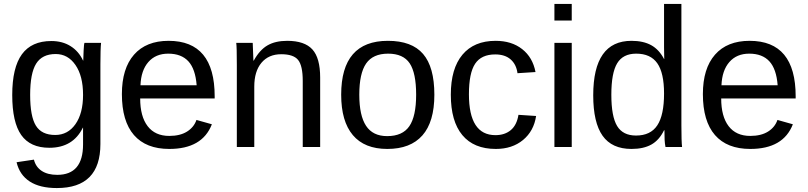

<svg xmlns="http://www.w3.org/2000/svg" viewBox="-20 -745 4096 973"><path d="M268.1 208Q181.6 208 130.4 174.6Q79.1 141.1 64 77.1L151.9 64Q161.1 101.1 191.4 121.1Q221.7 141.1 270 141.1Q400.9 141.1 400.9 -13.2V-98.1H399.9Q350.1 3.9 230 3.9Q133.3 3.9 87.6 -60.8Q42 -125.5 42 -263.2Q42 -402.8 91.1 -470Q140.1 -537.1 240.2 -537.1Q296.4 -537.1 337.6 -511.2Q378.9 -485.4 400.9 -438H401.9Q401.9 -440.9 403.8 -488.8Q405.3 -522 408.2 -527.8H492.2Q488.8 -498 488.8 -418.9V-15.1Q488.8 208 268.1 208ZM400.9 -264.2Q400.9 -359.9 362.5 -415.5Q324.2 -471.2 262.2 -471.2Q193.8 -471.2 163.3 -422.6Q132.8 -374 132.8 -264.2Q132.8 -155.3 161.9 -108.2Q190.9 -61 259.8 -61Q323.7 -61 362.3 -115.7Q400.9 -170.4 400.9 -264.2Z M1067.9 -246.1H690.4Q690.4 -154.8 728.3 -105.5Q766.1 -56.2 837.9 -56.2Q892.6 -56.2 927.7 -78.1Q962.9 -100.1 975.6 -137.2L1053.7 -115.2Q1005.4 9.8 837.9 9.8Q720.2 9.8 658.9 -60.5Q597.7 -130.9 597.7 -268.1Q597.7 -397.9 659.2 -468Q720.7 -538.1 834.5 -538.1Q1067.9 -538.1 1067.9 -256.8ZM691.9 -313H976.6Q970.2 -395.5 934.6 -434.3Q898.9 -473.1 832.5 -473.1Q769 -473.1 731.9 -430.7Q694.8 -388.2 691.9 -313Z M1602.5 0H1514.2V-335Q1514.2 -412.1 1490.7 -441.2Q1467.3 -470.2 1405.3 -470.2Q1341.3 -470.2 1304.9 -426.8Q1268.6 -383.3 1268.6 -306.2V0H1180.2V-416Q1180.2 -507.8 1177.2 -527.8H1260.3Q1261.2 -526.9 1261.2 -515.1Q1263.2 -482.9 1264.2 -438H1266.1Q1295.9 -492.2 1335.7 -515.1Q1375.5 -538.1 1435.5 -538.1Q1523.4 -538.1 1563 -494.6Q1602.5 -451.2 1602.5 -352.1Z M2181.2 -265.1Q2181.2 -127.4 2120.6 -58.8Q2060.1 9.8 1942.9 9.8Q1827.1 9.8 1768.1 -60.3Q1709 -130.4 1709 -265.1Q1709 -538.1 1945.8 -538.1Q2066.9 -538.1 2124 -471.7Q2181.2 -405.3 2181.2 -265.1ZM2088.9 -265.1Q2088.9 -375 2056.2 -424.1Q2023.4 -473.1 1946.8 -473.1Q1870.1 -473.1 1835.4 -423.1Q1800.8 -373 1800.8 -265.1Q1800.8 -159.2 1835.2 -107.2Q1869.6 -55.2 1941.9 -55.2Q2020 -55.2 2054.4 -105.5Q2088.9 -155.8 2088.9 -265.1Z M2356.4 -267.1Q2356.4 -60.1 2490.7 -60.1Q2538.1 -60.1 2568.6 -85.7Q2599.1 -111.3 2607.4 -163.1L2696.8 -157.2Q2685.5 -81.1 2630.6 -35.6Q2575.7 9.8 2492.7 9.8Q2381.3 9.8 2323 -60.3Q2264.6 -130.4 2264.6 -265.1Q2264.6 -397.5 2323.5 -467.8Q2382.3 -538.1 2491.7 -538.1Q2572.8 -538.1 2626.2 -496.1Q2679.7 -454.1 2693.8 -379.9L2602.5 -374Q2596.7 -418.5 2567.9 -443.8Q2539.1 -469.2 2489.7 -469.2Q2419.4 -469.2 2387.9 -422.1Q2356.4 -375 2356.4 -267.1Z M2877.4 -641.1H2789.6V-725.1H2877.4ZM2877.4 0H2789.6V-527.8H2877.4Z M3347.2 -85H3345.2Q3320.8 -34.7 3281 -12.5Q3241.2 9.8 3180.2 9.8Q3081.1 9.8 3033.7 -57.1Q2986.3 -124 2986.3 -262.2Q2986.3 -538.1 3180.2 -538.1Q3240.2 -538.1 3280.3 -515.9Q3320.3 -493.7 3345.2 -445.8H3346.2L3345.2 -504.9V-725.1H3433.1V-108.9Q3433.1 -29.8 3436.5 0H3352.5Q3349.1 -17.1 3348.1 -36.1Q3347.2 -55.2 3347.2 -85ZM3203.1 -58.1Q3276.9 -58.1 3311 -109.9Q3345.2 -161.6 3345.2 -271Q3345.2 -375.5 3311 -424.3Q3276.9 -473.1 3204.1 -473.1Q3137.2 -473.1 3107.7 -424.3Q3078.1 -375.5 3078.1 -265.1Q3078.1 -154.8 3107.4 -106.4Q3136.7 -58.1 3203.1 -58.1Z M4012.2 -246.1H3634.8Q3634.8 -154.8 3672.6 -105.5Q3710.4 -56.2 3782.2 -56.2Q3836.9 -56.2 3872.1 -78.1Q3907.2 -100.1 3919.9 -137.2L3998 -115.2Q3949.7 9.8 3782.2 9.8Q3664.6 9.8 3603.3 -60.5Q3542 -130.9 3542 -268.1Q3542 -397.9 3603.5 -468Q3665 -538.1 3778.8 -538.1Q4012.2 -538.1 4012.2 -256.8ZM3636.2 -313H3920.9Q3914.6 -395.5 3878.9 -434.3Q3843.3 -473.1 3776.9 -473.1Q3713.4 -473.1 3676.3 -430.7Q3639.2 -388.2 3636.2 -313Z"/></svg>

Font: Libra Sans Modern
Style: Regular
Weight: 400
Foundry: Stefan Peev, Context Ltd
Version: Version 1.000